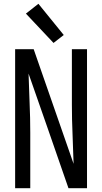

<svg xmlns="http://www.w3.org/2000/svg" viewBox="-20 -995 540 1015"><path d="M60 0H140V-294Q140 -372 136.5 -450Q133 -528 131 -606L232 -317L342 0H440V-735H360V-441Q360 -363 363.5 -285Q367 -207 369 -129L158 -735H60ZM263 -768 317 -810 183 -975 117 -923Z"/></svg>

Font: Iosevka SS09
Style: Regular
Weight: 400
Monospace: yes
Designer: Belleve Invis
Foundry: Belleve Invis
Version: Version 5.2.1; ttfautohint (v1.8.3)